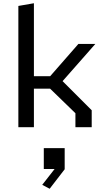

<svg xmlns="http://www.w3.org/2000/svg" viewBox="-20 -785 660 1185"><path d="M445.5 -86.2 273.2 -253.3 316 -237.8H167.3V-314.7H322.3L268.5 -290.5L463.7 -513.7H568.3L355.8 -272.3V-294.7L546 -104.5V0H445.5ZM93.3 -748.3 189.3 -765V0H93.3ZM250.3 129.2H379.2V259.7L286.5 380L240.7 355.8L341.5 226.7V258H250.3Z"/></svg>

Font: Monaspace Krypton Var
Style: Regular
Weight: 400
Designer: Riley Cran and the Lettermatic Team
Version: Version 1.101 (Monaspace Krypton Var)